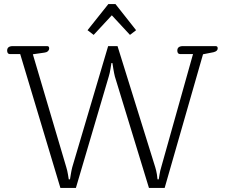

<svg xmlns="http://www.w3.org/2000/svg" viewBox="-20 -921 1102 941"><path d="M409 -773 511 -901H546L647 -773L617 -750L528 -846L439 -750ZM79 -656H28Q22 -656 18.5 -660.5Q15 -665 15 -673Q15 -695 43 -695H211Q221 -695 221 -684Q221 -676 214.5 -670Q208 -664 197 -663L141 -655L305 -101Q310 -85 313 -66.5Q316 -48 317 -42H323Q324 -48 327 -66.5Q330 -85 334 -101L510 -695H556L741 -101Q746 -85 749 -66.5Q752 -48 752 -42H758Q759 -48 762 -66.5Q765 -85 770 -101L926 -656H863Q856 -656 852.5 -660.5Q849 -665 849 -673Q849 -695 877 -695H1037Q1047 -695 1047 -684Q1047 -670 1026 -665L975 -655L787 0H710L543 -546Q539 -562 535.5 -583.5Q532 -605 531 -612H526Q525 -605 521.5 -583.5Q518 -562 513 -546L352 0H276Z"/></svg>

Font: Maitree Light
Style: Regular
Weight: 300
Designer: CadsonDemak Team
Foundry: CadsonDemak
Version: Version 1.001